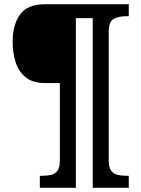

<svg xmlns="http://www.w3.org/2000/svg" viewBox="-20 -780 671 911"><path d="M169 111V54H182Q205 54 223.5 49.5Q242 45 253 29.5Q264 14 264 -17V-386H193Q135 -386 101.5 -413.5Q68 -441 54 -485.5Q40 -530 40 -582Q40 -662 75 -711Q110 -760 195 -760H591V-703H578Q544 -703 520 -690.5Q496 -678 496 -631V-17Q496 14 507 29.5Q518 45 537 49.5Q556 54 578 54H591V111H420V-694H340V111Z"/></svg>

Font: Noto Serif Gujarati ExtraBold
Style: Regular
Weight: 800
Version: Version 2.102